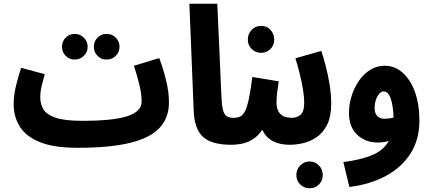

<svg xmlns="http://www.w3.org/2000/svg" viewBox="-20 -768 2303 1025"><path d="M549 -450Q520 -450 500.5 -470Q481 -490 481 -518Q481 -547 500.5 -567Q520 -587 549 -587Q578 -587 598 -567Q618 -547 618 -518Q618 -490 598 -470Q578 -450 549 -450ZM379 -450Q350 -450 330.5 -470Q311 -490 311 -518Q311 -547 330.5 -567Q350 -587 379 -587Q407 -587 427.5 -567Q448 -547 448 -518Q448 -490 427.5 -470Q407 -450 379 -450Z M393 21Q267 21 192.5 -9.5Q118 -40 85.5 -92.5Q53 -145 53 -211Q53 -261 66.5 -314.5Q80 -368 93 -406L219 -372Q211 -344 203 -312Q195 -280 195 -248Q195 -212 212 -184Q229 -156 277 -139.5Q325 -123 419 -123Q585 -123 660.5 -148Q736 -173 736 -225Q736 -267 724 -316Q712 -365 695 -417L830 -458Q850 -406 866 -342Q882 -278 882 -221Q882 -140 832.5 -86Q783 -32 675 -5.5Q567 21 393 21Z M1217 5Q1107 5 1062 -39Q1017 -83 1014 -178L991 -748H1140L1162 -256Q1164 -204 1171 -179Q1178 -154 1192 -146.5Q1206 -139 1227 -139Q1260 -139 1277 -118.5Q1294 -98 1294 -69Q1294 -35 1273.5 -15Q1253 5 1217 5Z M1374 -486Q1344 -486 1323.5 -506.5Q1303 -527 1303 -556Q1303 -587 1323.5 -608.5Q1344 -630 1374 -630Q1404 -630 1424 -608.5Q1444 -587 1444 -556Q1444 -527 1424 -506.5Q1404 -486 1374 -486Z M1216 5 1226 -139Q1247 -139 1262 -146Q1277 -153 1288 -174.5Q1299 -196 1308.5 -240Q1318 -284 1327 -357L1468 -334Q1465 -311 1460.5 -280.5Q1456 -250 1456 -222Q1456 -139 1538 -139Q1571 -139 1588 -118Q1605 -97 1605 -69Q1605 -35 1585 -15Q1565 5 1528 5Q1418 5 1380 -75Q1355 -38 1324 -21Q1293 -4 1264.5 0.5Q1236 5 1216 5Z M1633 237Q1603 237 1582.5 216.5Q1562 196 1562 167Q1562 137 1582.5 115.5Q1603 94 1633 94Q1663 94 1683 115.5Q1703 137 1703 167Q1703 196 1683 216.5Q1663 237 1633 237Z M1527 5 1537 -139Q1567 -139 1585.5 -156Q1604 -173 1604 -219Q1604 -252 1597 -293.5Q1590 -335 1579 -378.5Q1568 -422 1557 -457L1695 -496Q1707 -462 1719 -415.5Q1731 -369 1739.5 -317Q1748 -265 1748 -215Q1748 -144 1725.5 -100.5Q1703 -57 1668 -34Q1633 -11 1595 -3Q1557 5 1527 5Z M1845 230 1813 97Q1897 87 1961 62.5Q2025 38 2056 -16Q2029 -7 1997 -7Q1931 -7 1887 -48.5Q1843 -90 1843 -165Q1843 -211 1857 -255.5Q1871 -300 1896.5 -337Q1922 -374 1957 -395.5Q1992 -417 2034 -417Q2088 -417 2130 -379.5Q2172 -342 2195.5 -276Q2219 -210 2219 -124Q2219 -22 2171 52.5Q2123 127 2038.5 172Q1954 217 1845 230ZM1980 -192Q1980 -162 1994.5 -148Q2009 -134 2032 -134Q2044 -134 2056 -135.5Q2068 -137 2081 -140Q2079 -203 2066 -241.5Q2053 -280 2028 -280Q2009 -280 1994.5 -253Q1980 -226 1980 -192Z"/></svg>

Font: Noto Sans Arabic ExtCond ExtBd
Style: Regular
Weight: 800
Width: 2
Designer: Monotype Design Team, Nadine Chahine, Nizar Qandah and Khaled Hosny
Foundry: Monotype Imaging Inc.
Version: Version 2.012; ttfautohint (v1.8.4.7-5d5b)